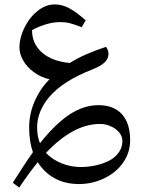

<svg xmlns="http://www.w3.org/2000/svg" viewBox="-20 -552 688 869"><path d="M67 297 38 275Q62 237 84.5 202.5Q107 168 129 137Q112 89 112 25Q112 -37 137 -94Q162 -151 204 -193Q165 -202 133 -225.5Q101 -249 84 -280Q68 -309 68 -338Q68 -367 78.5 -397.5Q89 -428 107.5 -456Q126 -484 151 -503Q187 -532 228 -532Q261 -532 293 -515Q325 -498 368 -460L350 -429Q310 -444 292.5 -448Q275 -452 253 -452Q223 -452 191.5 -443Q160 -434 125 -416Q125 -353 171 -313.5Q217 -274 296 -267Q329 -288 370 -306Q411 -324 460 -340Q471 -324 471 -309Q471 -293 462.5 -280.5Q454 -268 440 -259Q433 -254 422 -248.5Q411 -243 394 -236Q264 -185 202 -112Q148 -47 148 25Q148 66 161 96Q231 8 295 -34Q359 -76 425 -76Q495 -76 532 -35Q569 6 569 83Q569 138 537.5 183.5Q506 229 452 255Q397 281 338 281Q275 281 227.5 255Q180 229 151 182Q133 204 112 232.5Q91 261 67 297ZM346 204Q396 204 442.5 188.5Q489 173 511 146Q534 120 534 86Q534 65 519.5 47.5Q505 30 481.5 19.5Q458 9 432 9Q312 9 188 140Q218 171 259.5 187.5Q301 204 346 204Z"/></svg>

Font: Noto Naskh Arabic
Style: Regular
Weight: 400
Designer: Monotype Design Team, David Williams, Mohamad Dakak and Nizar Qandah
Foundry: Monotype Imaging Inc.
Version: Version 2.013